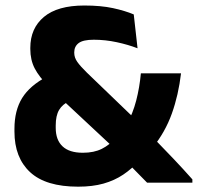

<svg xmlns="http://www.w3.org/2000/svg" viewBox="-20 -673 728 707"><path d="M688.4 -0.3H521.7Q512.3 -9.7 498.5 -23.9Q484.7 -38 469.7 -53.3Q454.6 -68.7 441.3 -82.3Q428 -95.9 419.9 -104.3L398.4 -129.3L184 -329.4L158.4 -355.9Q124 -389.9 107.8 -421.1Q91.6 -452.3 91.6 -492.7V-496.8Q91.6 -568.7 141.7 -610.7Q191.8 -652.7 290.5 -652.7Q351.4 -652.7 396 -643.1Q440.6 -633.4 472.5 -619.9L486.5 -495.2Q452.2 -508.5 410 -517.6Q367.7 -526.7 325.4 -526.7Q286 -526.7 269.7 -514.4Q253.4 -502.1 253.4 -480.3V-478.5Q253.4 -460.8 264.9 -444.7Q276.4 -428.6 299.4 -406.1L484.9 -227.5L521.5 -189Q539.3 -171 555.9 -153.7Q572.5 -136.5 588.7 -119.6Q604.9 -102.8 621.3 -85.7Q637.7 -68.5 654.2 -50.4Q670.8 -32.4 688.4 -12.5ZM267.7 14.4Q148.6 14.4 90.9 -39Q33.2 -92.5 33.2 -188.4V-198.8Q33.2 -266 61.5 -312Q89.8 -357.9 154.1 -391.7L237.1 -301.8Q209.7 -288.9 197.5 -268Q185.2 -247.1 185.2 -211V-202.2Q185.2 -157.8 210.2 -134.2Q235.2 -110.5 285 -110.5Q326.1 -110.5 355 -125Q383.9 -139.5 404.6 -164.5L446.2 -213.8Q469.2 -255 481.5 -302.6Q493.9 -350.3 498.7 -402.9H646.6Q637.2 -323 612.8 -254.8Q588.4 -186.5 541.7 -128.8L492.7 -81.7Q466 -51.6 433.9 -30.1Q401.8 -8.5 361.2 3Q320.7 14.4 267.7 14.4Z"/></svg>

Font: Anek Malayalam Medium
Style: Regular
Weight: 500
Designer: Maithili Shingre (Malayalam) & Yesha Goshar (Latin)
Foundry: Ek Type
Version: Version 1.003